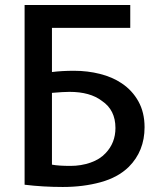

<svg xmlns="http://www.w3.org/2000/svg" viewBox="-20 -710 636 765"><path d="M187 -599V-423Q227 -428 275 -428Q329 -428 378.5 -415.5Q428 -403 465 -378Q507 -350 531.5 -306Q556 -262 556 -203Q556 -108 493 -45Q450 -3 381 16Q312 35 230 35Q152 35 78 26V-690H499V-599ZM261 -49Q303 -49 340.5 -62Q378 -75 401 -100Q440 -141 440 -200Q440 -272 386 -308Q339 -344 257 -344Q233 -344 187 -340V-54Q213 -49 261 -49Z"/></svg>

Font: Gmarket Sans TTF Medium
Style: Regular
Weight: 500
Designer: Creative Director : Sungho Lee; Art Director : Kiwoong Choi; Project Manager : Sori Yang, Jongwook Yoon; Font Designer :
Foundry: Sandoll Inc.
Version: Version 1.000;hotconv 1.0.109;makeotfexe 2.5.65596